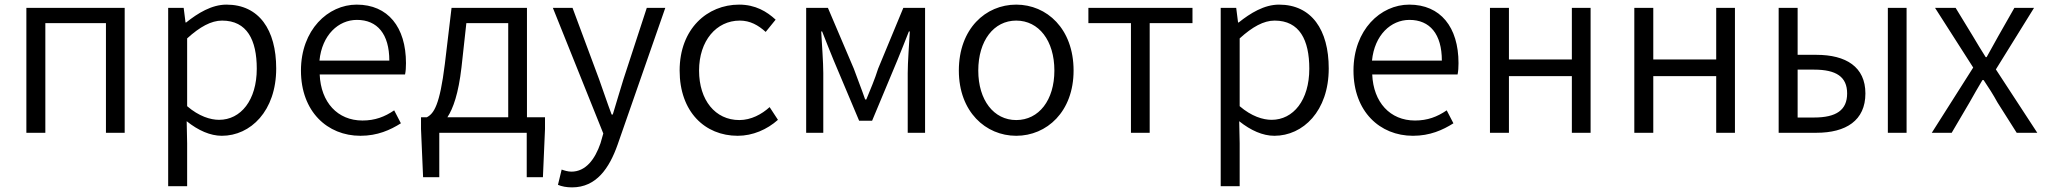

<svg xmlns="http://www.w3.org/2000/svg" viewBox="-20 -574 8842 830"><path d="M94 0H176V-474H438V0H519V-540H94Z M707 231H789V45L787 -50C837 -10 889 13 939 13C1063 13 1174 -94 1174 -278C1174 -445 1100 -554 959 -554C895 -554 835 -517 785 -477H782L774 -540H707ZM927 -56C890 -56 840 -71 789 -115V-408C844 -458 893 -485 940 -485C1048 -485 1090 -401 1090 -277C1090 -141 1021 -56 927 -56Z M1538 13C1612 13 1667 -12 1713 -41L1684 -97C1643 -69 1601 -53 1547 -53C1439 -53 1367 -132 1362 -252H1731C1734 -266 1735 -283 1735 -301C1735 -457 1657 -554 1522 -554C1398 -554 1281 -445 1281 -269C1281 -92 1395 13 1538 13ZM1361 -312C1372 -423 1443 -488 1523 -488C1611 -488 1663 -427 1663 -312Z M1879 0H2257V192H2327L2336 -16V-67H2258V-540H1932L1903 -297C1881 -120 1856 -83 1825 -67H1800V-16L1809 192H1879ZM1914 -67C1939 -105 1962 -170 1975 -283L1996 -474H2177V-67Z M2453 236C2558 236 2614 153 2650 51L2856 -540H2776L2675 -231C2660 -183 2644 -128 2629 -79H2624C2605 -129 2587 -184 2570 -231L2455 -540H2370L2588 3L2576 45C2552 115 2512 168 2450 168C2435 168 2419 163 2408 159L2392 225C2408 232 2429 236 2453 236Z M3169 13C3234 13 3296 -14 3343 -56L3307 -111C3273 -80 3227 -55 3176 -55C3072 -55 3002 -141 3002 -269C3002 -398 3077 -485 3178 -485C3223 -485 3258 -465 3290 -436L3333 -489C3295 -524 3246 -554 3175 -554C3038 -554 2918 -450 2918 -269C2918 -91 3027 13 3169 13Z M3465 0H3539V-258C3539 -305 3533 -382 3530 -438H3534C3550 -396 3568 -353 3584 -313L3694 -52H3750L3859 -313C3875 -353 3893 -396 3909 -438H3913C3910 -382 3904 -305 3904 -258V0H3979V-540H3885L3776 -277C3762 -232 3743 -188 3725 -144H3720C3705 -188 3687 -232 3671 -277L3559 -540H3465Z M4373 13C4505 13 4621 -91 4621 -269C4621 -450 4505 -554 4373 -554C4241 -554 4125 -450 4125 -269C4125 -91 4241 13 4373 13ZM4373 -55C4276 -55 4209 -141 4209 -269C4209 -398 4276 -485 4373 -485C4471 -485 4538 -398 4538 -269C4538 -141 4471 -55 4373 -55Z M4869 0H4950V-474H5135V-540H4685V-474H4869Z M5257 231H5339V45L5337 -50C5387 -10 5439 13 5489 13C5613 13 5724 -94 5724 -278C5724 -445 5650 -554 5509 -554C5445 -554 5385 -517 5335 -477H5332L5324 -540H5257ZM5477 -56C5440 -56 5390 -71 5339 -115V-408C5394 -458 5443 -485 5490 -485C5598 -485 5640 -401 5640 -277C5640 -141 5571 -56 5477 -56Z M6088 13C6162 13 6217 -12 6263 -41L6234 -97C6193 -69 6151 -53 6097 -53C5989 -53 5917 -132 5912 -252H6281C6284 -266 6285 -283 6285 -301C6285 -457 6207 -554 6072 -554C5948 -554 5831 -445 5831 -269C5831 -92 5945 13 6088 13ZM5911 -312C5922 -423 5993 -488 6073 -488C6161 -488 6213 -427 6213 -312Z M6421 0H6503V-245H6775V0H6856V-540H6775V-317H6503V-540H6421Z M7045 0H7127V-245H7399V0H7480V-540H7399V-317H7127V-540H7045Z M7669 0H7832C7960 0 8044 -53 8044 -170C8044 -285 7960 -337 7832 -337H7751V-540H7669ZM7751 -66V-273H7822C7918 -273 7965 -242 7965 -170C7965 -98 7918 -66 7822 -66ZM8141 0H8222V-540H8141Z M8331 0H8417L8494 -131C8513 -164 8531 -197 8550 -228H8555C8576 -197 8597 -164 8615 -131L8698 0H8787L8608 -274L8773 -540H8688L8618 -417C8601 -387 8585 -358 8568 -327H8564C8545 -358 8526 -387 8509 -417L8434 -540H8345L8510 -282Z"/></svg>

Font: Noto Sans CJK HK DemiLight
Style: Regular
Weight: 350
Designer: Ryoko NISHIZUKA 西塚涼子 (kana, bopomofo & ideographs); Paul D. Hunt (Latin, Greek & Cyrillic); Sandoll Communications 산돌커뮤니
Foundry: Adobe
Version: Version 2.004;hotconv 1.0.118;makeotfexe 2.5.65603